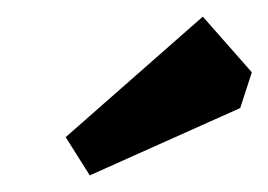

<svg xmlns="http://www.w3.org/2000/svg" viewBox="-20 -731 323 231"><path d="M88 -520 59 -566 224 -711 283 -644 269 -601Z"/></svg>

Font: Grenze
Style: Bold Italic
Weight: 700
Italic angle: -10°
Designer: Renata Polastri
Foundry: Omnibus-Type
Version: Version 1.002; ttfautohint (v1.8)